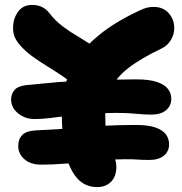

<svg xmlns="http://www.w3.org/2000/svg" viewBox="-20 -740 740 779"><path d="M374 19Q324 19 292 -18Q272 -41 258 -77Q250 -76 242 -76Q197 -72 147 -72Q104 -72 79 -94Q54 -116 54 -147Q54 -176 70.5 -192.5Q87 -209 125 -211Q183 -214 233 -217Q231 -241 231 -267Q205 -264 182 -261Q150 -257 120 -257Q82 -257 53.5 -280Q25 -303 25 -337Q25 -358 38.5 -374.5Q52 -391 89 -395Q149 -401 217 -407Q232 -408 249 -409Q250 -413 252 -418Q243 -425 234 -431Q203 -452 171 -471.5Q139 -491 109.5 -512.5Q80 -534 56 -563Q43 -580 38 -594Q33 -608 33 -627Q33 -664 53 -692Q73 -720 110 -720Q133 -720 150.5 -711.5Q168 -703 181 -686Q204 -656 234.5 -633Q265 -610 298 -591Q321 -577 343 -563Q360 -580 381 -597Q442 -648 541 -695Q564 -706 576.5 -709Q589 -712 603 -712Q642 -712 664.5 -686.5Q687 -661 687 -626Q687 -601 673.5 -578Q660 -555 637 -544Q547 -501 497 -461Q471 -440 453 -417Q491 -418 532 -418Q587 -418 618 -407Q649 -396 662 -378.5Q675 -361 675 -339Q675 -311 654 -293Q633 -275 594 -275Q578 -275 562.5 -276Q547 -277 531 -278.5Q515 -280 496 -281Q477 -282 453 -282Q429 -282 407 -281Q407 -278 407 -274Q407 -250 408 -230Q465 -233 532 -233Q581 -233 610 -223Q639 -213 652.5 -195.5Q666 -178 666 -154Q666 -126 645 -108.5Q624 -91 585 -91Q560 -91 540 -92.5Q520 -94 488 -94Q467 -94 447 -93Q452 -80 452 -62Q452 -25 431 -3Q410 19 374 19Z"/></svg>

Font: Shantell Sans Light ExtraBold
Style: Regular
Weight: 800
Version: Version 1.011;[c5ecc13dd]